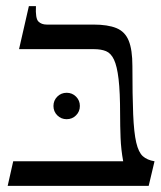

<svg xmlns="http://www.w3.org/2000/svg" viewBox="-20 -605 523 625"><path d="M411 -390Q411 -293 413.5 -233Q416 -173 423.5 -141Q431 -109 445 -96.5Q459 -84 483 -80L464 0H5L23 -80H381Q374 -118 372.5 -156.5Q371 -195 371 -233Q371 -305 366 -347.5Q361 -390 351 -411Q341 -432 325 -438.5Q309 -445 286 -445H42L74 -585H97Q95 -545 105 -535Q115 -525 132 -525H284Q331 -525 359 -513.5Q387 -502 399 -472.5Q411 -443 411 -390ZM197 -217Q179 -217 166.5 -229.5Q154 -242 154 -260Q154 -278 166.5 -290.5Q179 -303 197 -303Q215 -303 227.5 -290.5Q240 -278 240 -260Q240 -242 227.5 -229.5Q215 -217 197 -217Z"/></svg>

Font: Bona Nova SC
Style: Regular
Weight: 400
Designer: Mateusz Machalski
Foundry: Capitalics
Version: Version 4.001; ttfautohint (v1.8.4.7-5d5b)